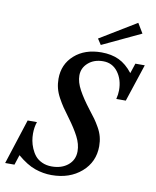

<svg xmlns="http://www.w3.org/2000/svg" viewBox="-129 -937 831 1022"><g transform="rotate(10 287.0 -426.0)"><path d="M358.4 -714.4 337.9 -745.6 534.7 -865.2 566.4 -812.5ZM219.7 13.2Q174.8 13.2 130.4 -2.2Q85.9 -17.6 34.2 -61.5L16.6 -7.3H-33.7L44.9 -251H95.2Q85 -222.7 85 -187Q85 -168.5 88.4 -149.2Q91.8 -129.9 100.8 -108.4Q109.9 -86.9 123.5 -70.3Q137.2 -53.7 160.4 -43Q183.6 -32.2 212.9 -32.2Q266.6 -32.2 300.8 -60.5Q335 -88.9 335 -135.3Q335 -173.8 314.2 -213.9Q293.5 -253.9 258.3 -301.3Q234.9 -332.5 221.7 -352.1Q208.5 -371.6 194.3 -397.5Q180.2 -423.3 174.1 -447.8Q168 -472.2 168 -498.5Q168 -576.7 223.9 -626.5Q279.8 -676.3 369.6 -676.3Q423.8 -676.3 464.4 -657.2Q504.9 -638.2 539.1 -594.2L557.1 -648.4H607.9L541 -445.8H489.7Q496.1 -471.7 496.1 -493.7Q496.1 -551.8 466.3 -591.6Q436.5 -631.3 386.7 -631.3Q337.4 -631.3 305.9 -603.5Q274.4 -575.7 274.4 -535.2Q274.4 -499 296.9 -457.8Q319.3 -416.5 357.4 -367.2Q379.9 -338.9 391.8 -322Q403.8 -305.2 417.7 -280.8Q431.6 -256.3 437.7 -232.4Q443.8 -208.5 443.8 -182.1Q443.8 -96.7 380.6 -41.7Q317.4 13.2 219.7 13.2Z"/></g></svg>

Font: Elstob 6pt Medium
Style: Italic
Weight: 500
Italic angle: -20°
Designer: Peter S. Baker
Version: Version 1.015